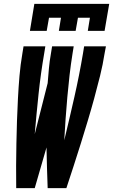

<svg xmlns="http://www.w3.org/2000/svg" viewBox="-20 -975 586 995"><path d="M135 -815 158 -955H546L522 -815H435L446 -883H384L372 -815H285L296 -883H234L222 -815ZM64 0Q63 -58 63.5 -116Q64 -174 65 -232Q66 -290 68 -348Q70 -406 73 -464.5Q76 -523 81 -581.5Q86 -640 96 -698L102 -735H215L209 -698Q191 -594 180 -489.5Q169 -385 160 -280L227 -544Q230 -582 233.5 -620.5Q237 -659 244 -698L250 -735H362L356 -698Q347 -642 340.5 -585.5Q334 -529 329 -472.5Q324 -416 320 -360Q316 -304 313 -248Q340 -360 365.5 -472.5Q391 -585 410 -698L416 -735H529L522 -698Q513 -640 498.5 -581.5Q484 -523 468 -464.5Q452 -406 434.5 -348Q417 -290 399 -232Q381 -174 362 -116Q343 -58 324 0H227Q225 -53 223.5 -105.5Q222 -158 221 -211L160 0Z"/></svg>

Font: Iosevka SS04 Heavy Oblique
Style: Regular
Weight: 900
Italic angle: -9°
Monospace: yes
Designer: Belleve Invis
Foundry: Belleve Invis
Version: Version 19.0.0; ttfautohint (v1.8.4)